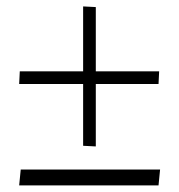

<svg xmlns="http://www.w3.org/2000/svg" viewBox="-20 -679 553 592"><path d="M275.4 -459H470.7L468.8 -419.9H275.4V-227.5L236.3 -229.5V-419.9H39.1L41 -459H236.3V-659.2L275.4 -657.2ZM468.8 -107.4H39.1L43.9 -156.2H473.6Z"/></svg>

Font: spinweradBold
Style: Regular
Weight: 700
Width: 7
Version: Version 0.3 ; ttfautohint (v1.2) -l 8 -r 50 -G 200 -x 14 -D 